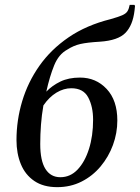

<svg xmlns="http://www.w3.org/2000/svg" viewBox="-20 -762 577 792"><path d="M515 -742H534L537 -738L535 -719Q528 -658 497.5 -626.5Q467 -595 392 -590Q340 -587 311.5 -580.5Q283 -574 257 -557Q222 -538 203.5 -492.5Q185 -447 171 -384Q195 -409 229 -425.5Q263 -442 310 -442Q376 -442 420 -395Q464 -348 464 -265Q464 -213 446 -164Q428 -115 395 -75.5Q362 -36 316.5 -13Q271 10 216 10Q159 10 121.5 -15.5Q84 -41 66 -85Q48 -129 48 -184Q48 -266 71.5 -344.5Q95 -423 142.5 -490.5Q190 -558 263 -608Q336 -658 436 -683Q468 -692 484 -699Q500 -706 506 -716Q512 -726 515 -742ZM146 -168Q146 -99 167.5 -65Q189 -31 229 -31Q270 -31 300 -62.5Q330 -94 347 -147.5Q364 -201 364 -268Q364 -322 344 -360Q324 -398 274 -398Q243 -398 213 -380Q183 -362 159 -327Q152 -287 149 -247Q146 -207 146 -168Z"/></svg>

Font: Spectral Medium
Style: Italic
Weight: 500
Italic angle: -10°
Designer: Jean-Baptiste Levee
Foundry: Production Type
Version: Version 2.001